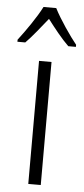

<svg xmlns="http://www.w3.org/2000/svg" viewBox="-81 -796 362 827"><g transform="rotate(5 100.5 -382.5)"><path d="M128 -765H73C51 -721 5 -655 -26 -615V-606H8C36 -634 71 -679 101 -716C130 -678 163 -636 194 -606H227V-615C200 -648 151 -719 128 -765ZM128 0V-532H74V0Z"/></g></svg>

Font: Noto Sans Thai Looped Condensed Light
Style: Regular
Weight: 300
Width: 3
Designer: Sasikarn Vongin, Ben Mitchell
Foundry: The Fontpad Ltd
Version: Version 1.001